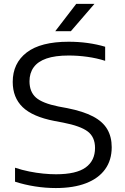

<svg xmlns="http://www.w3.org/2000/svg" viewBox="-20 -966 646 996"><path d="M269.5 9.5Q216 9.5 161.8 1Q107.5 -7.5 58 -23.5V-96Q94 -84 131.2 -76.5Q168.5 -69 204 -65.5Q239.5 -62 270.5 -62Q375.5 -62 424.2 -97.2Q473 -132.5 473 -198.5Q473 -255 435.2 -283.8Q397.5 -312.5 307.5 -330L262.5 -338.5Q149 -360.5 97.5 -410.2Q46 -460 46 -541Q46 -638 118.5 -693.8Q191 -749.5 336 -749.5Q387.5 -749.5 435.8 -742.8Q484 -736 525.5 -723.5V-650.5Q481.5 -664.5 433.2 -671.2Q385 -678 336.5 -678Q266 -678 221.2 -662.5Q176.5 -647 154.8 -617Q133 -587 133 -544.5Q133 -490 166.2 -460.2Q199.5 -430.5 283.5 -413.5L329 -405Q412 -388.5 462.8 -361.8Q513.5 -335 536.5 -295.5Q559.5 -256 559.5 -202.5Q559.5 -135 525.2 -87.8Q491 -40.5 426.2 -15.5Q361.5 9.5 269.5 9.5ZM266.5 -804 375.5 -946H470L347.5 -804Z"/></svg>

Font: Encode Sans SC Expanded
Style: Regular
Weight: 400
Width: 7
Designer: Multiple Designers
Foundry: Impallari Type
Version: Version 3.002